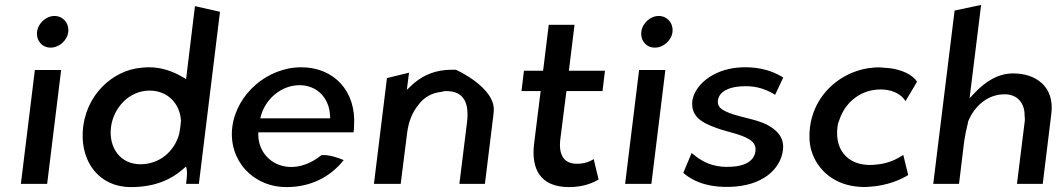

<svg xmlns="http://www.w3.org/2000/svg" viewBox="-20 -759 4324 782"><path d="M131 -629C127 -593 152 -565 186 -565C221 -565 254 -594 258 -629C262 -665 236 -694 202 -694C168 -694 135 -665 131 -629ZM172 -10 229 -474H122L65 -10Z M513 3C613 3 678 -29 724 -69L738 -81L741 -65C743 -51 740 -27 738 -10H790L876 -711L774 -734L738 -437L724 -445C685 -468 639 -485 587 -485C576 -485 565 -484 555 -483C438 -473 325 -370 317 -222C310 -99 384 3 513 3ZM717 -266C716 -260 716 -253 715 -246C714 -234 711 -224 710 -215V-214C690 -141 629 -90 552 -90C468 -90 422 -160 432 -241C442 -320 506 -390 589 -390C665 -390 713 -335 717 -268Z M1032 -209V-220H1420C1421 -229 1422 -236 1422 -245C1432 -389 1339 -485 1207 -485C1069 -485 943 -376 926 -241C910 -107 1009 3 1147 3C1240 3 1322 -34 1380 -107C1358 -116 1320 -130 1289 -127C1247 -93 1201 -77 1159 -79C1084 -83 1033 -140 1032 -209ZM1324 -289 1325 -277H1040L1043 -288C1061 -354 1124 -412 1200 -412C1272 -412 1321 -359 1324 -289Z M1955 -10 1987 -270C1989 -283 1990 -294 1991 -307C1998 -403 1836 -476 1836 -475C1823 -475 1809 -475 1797 -474C1736 -469 1691 -444 1656 -411L1637 -393L1646 -463L1556 -441L1503 -10H1612L1638 -216C1644 -265 1660 -303 1685 -333C1707 -362 1736 -380 1778 -385C1784 -387 1791 -388 1798 -388C1869 -388 1892 -340 1882 -260L1851 -10Z M2330 -92C2275 -92 2255 -130 2262 -191L2287 -388H2434L2444 -471H2297L2320 -658H2215L2192 -471H2114L2104 -388H2182L2155 -171C2144 -73 2178 3 2298 3C2359 3 2398 -16 2418 -28L2398 -111C2383 -101 2360 -92 2330 -92Z M2592 -629C2588 -593 2613 -565 2647 -565C2682 -565 2715 -594 2719 -629C2723 -665 2697 -694 2663 -694C2629 -694 2596 -665 2592 -629ZM2633 -10 2690 -474H2583L2526 -10Z M2763 -55C2814 -10 2885 5 2955 2C3085 -2 3159 -69 3169 -148C3175 -199 3145 -230 3102 -252C3051 -277 2978 -283 2932 -307C2916 -315 2901 -327 2904 -350C2909 -388 2952 -404 2994 -407C3045 -411 3088 -403 3137 -373L3170 -443C3117 -478 3049 -489 2988 -484C2879 -475 2810 -410 2800 -350C2792 -285 2838 -259 2900 -237C2942 -222 2995 -213 3029 -193C3045 -184 3060 -169 3057 -144C3052 -100 3008 -82 2960 -80C2903 -76 2852 -88 2797 -136Z M3391 -242C3392 -254 3396 -265 3401 -277C3421 -333 3470 -381 3536 -392C3597 -402 3647 -382 3668 -347L3715 -426C3701 -450 3656 -480 3581 -483H3580C3567 -485 3554 -485 3541 -484C3508 -482 3477 -474 3446 -461C3360 -423 3292 -345 3279 -241C3275 -207 3276 -177 3284 -148C3308 -65 3380 -4 3482 2C3494 3 3505 3 3517 2C3596 -2 3653 -30 3679 -46L3659 -128L3656 -126C3633 -111 3597 -93 3552 -89C3444 -75 3378 -139 3391 -242Z M3923 -264C3947 -323 3999 -375 4072 -375C4126 -375 4154 -336 4153 -289C4153 -284 4155 -274 4154 -268L4122 -10H4227L4262 -296C4276 -408 4197 -460 4107 -460C4044 -460 3993 -426 3950 -381L3929 -359L3976 -739L3868 -716L3781 -10H3886L3906 -175C3910 -205 3916 -234 3923 -262Z"/></svg>

Font: Bluebird
Style: LiObl
Weight: 300
Designer: Jasper
Foundry: Cannot Into Space Fonts
Version: Version 0.98